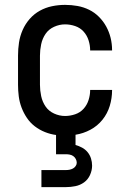

<svg xmlns="http://www.w3.org/2000/svg" viewBox="-20 -548 540 788"><path d="M150 220V150H250Q258 150 265.5 148.5Q273 147 279.5 143.5Q286 140 290.5 133.5Q295 127 295 120Q295 112 291 104.5Q287 97 280.5 92.5Q274 88 266 86.5Q258 85 250 85H210V6Q187 3 164.5 -6Q142 -15 123 -29.5Q104 -44 90.5 -64Q77 -84 68.5 -106.5Q60 -129 57 -152.5Q54 -176 54 -200V-320Q54 -347 58 -373.5Q62 -400 73 -425Q84 -450 102 -470.5Q120 -491 143.5 -504Q167 -517 193.5 -522.5Q220 -528 247 -528Q273 -528 298 -523.5Q323 -519 345.5 -508Q368 -497 386 -479Q404 -461 416 -439Q428 -417 434 -392.5Q440 -368 440 -342V-341H350V-342Q350 -362 343.5 -382.5Q337 -403 323 -418.5Q309 -434 288.5 -441Q268 -448 247 -448Q224 -448 202 -438Q180 -428 167 -409Q154 -390 149 -366.5Q144 -343 144 -320V-200Q144 -177 149 -153.5Q154 -130 167 -111Q180 -92 202 -82Q224 -72 247 -72Q268 -72 288.5 -79Q309 -86 323 -101.5Q337 -117 343.5 -137.5Q350 -158 350 -178V-179H440V-178Q440 -145 430.5 -113.5Q421 -82 400.5 -56.5Q380 -31 351 -15.5Q322 0 290 5V47Q304 51 317 58Q330 65 339.5 76.5Q349 88 353.5 102.5Q358 117 358 132Q358 151 349.5 170Q341 189 325 200.5Q309 212 289.5 216Q270 220 250 220Z"/></svg>

Font: Iosevka SS18 Medium
Style: Regular
Weight: 500
Monospace: yes
Designer: Belleve Invis
Foundry: Belleve Invis
Version: Version 25.1.1; ttfautohint (v1.8.4)